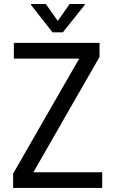

<svg xmlns="http://www.w3.org/2000/svg" viewBox="-20 -921 562 941"><path d="M143.6 -76.7H481V0H44.4V-70.3L368.2 -633.8H47.9V-710.9H467.8V-642.1ZM263.2 -818.4 321.3 -901.4H395V-896.5L288.1 -762.7H237.3L132.3 -896.5V-901.4H204.6Z"/></svg>

Font: Roboto Condensed
Style: Regular
Weight: 400
Designer: Google
Version: Version 2.001047; 2015